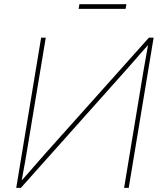

<svg xmlns="http://www.w3.org/2000/svg" viewBox="-20 -910 791 930"><path d="M603.5 0H581.1L672.4 -551.3Q676.8 -576.7 681.2 -602.1Q685.5 -627.4 690.2 -652.8Q694.8 -678.2 699.2 -703.6H707.5Q684.6 -678.2 662.4 -652.8Q640.1 -627.4 618.2 -602.1Q596.2 -576.7 573.2 -551.3L81.1 0H58.6L179.2 -727.5H201.7L109.9 -175.3Q106 -149.9 101.3 -124.5Q96.7 -99.1 92 -74Q87.4 -48.8 83 -23.4H74.2Q96.7 -48.8 118.7 -74Q140.6 -99.1 162.8 -124.5Q185.1 -149.9 207.5 -175.3L701.2 -727.5H724.1ZM592.3 -889.6 588.4 -867.2H360.8L364.7 -889.6Z"/></svg>

Font: Inter 20pt Thin
Style: Italic
Weight: 250
Italic angle: -9.3988°
Version: Version 4.001;git-66647c0bb